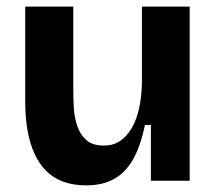

<svg xmlns="http://www.w3.org/2000/svg" viewBox="-20 -545 656 579"><path d="M240 14Q201 14 171 3Q141 -8 119.5 -29.5Q98 -51 84 -81.5Q70 -112 63 -151.5Q56 -191 56 -239V-525H201V-271Q201 -249 202.5 -221Q204 -193 212.5 -166.5Q221 -140 240 -123Q259 -106 293 -106Q321 -106 341.5 -119.5Q362 -133 377 -158.5Q392 -184 399.5 -218.5Q407 -253 408 -294V-525H552V-217V0H435V-168H417Q404 -104 381 -64Q358 -24 323.5 -5Q289 14 240 14Z"/></svg>

Font: Bricolage Grotesque 48pt Condensed ExtraBold
Style: Bold
Weight: 700
Version: Version 1.000;gftools[0.9.30]